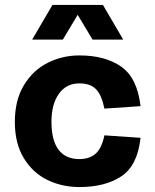

<svg xmlns="http://www.w3.org/2000/svg" viewBox="-20 -740 628 776"><path d="M40 -247Q40 -335 76.5 -395.5Q113 -456 172.5 -486Q232 -516 301 -516Q405 -516 470 -470.5Q535 -425 548 -311L402 -301Q391 -356 368 -379.5Q345 -403 301 -403Q248 -403 218 -361Q188 -319 188 -248Q188 -173 216.5 -135Q245 -97 301 -97Q341 -97 366 -118.5Q391 -140 402 -193L548 -183Q536 -71 470.5 -27.5Q405 16 301 16Q231 16 172 -12.5Q113 -41 76.5 -100.5Q40 -160 40 -247ZM192 -720H396L478 -580H354L294 -680L234 -580H110Z"/></svg>

Font: Uncut Sans VF
Style: Regular
Weight: 400
Designer: Kasper Nordkvist
Foundry: Uncut Type
Version: Version 1.100;FEAKit 1.0